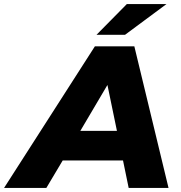

<svg xmlns="http://www.w3.org/2000/svg" viewBox="-88 -929 894 949"><path d="M520 -136H222L141 0H-68L381 -700H576L745 0H548ZM490 -282 443 -509 309 -282ZM539 -909H735L530 -757H389Z"/></svg>

Font: Idrija
Style: Italic
Weight: 800
Italic angle: -11.3°
Designer: Julieta Ulanovsky
Foundry: Julieta Ulanovsky
Version: Version 7.200